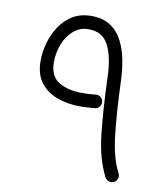

<svg xmlns="http://www.w3.org/2000/svg" viewBox="-75 -676 669 767"><g transform="rotate(10 259.5 -293.0)"><path d="M234.9 -612.8Q281.7 -612.8 312.5 -592.3Q343.3 -571.8 360.8 -537.6Q378.4 -503.4 386.2 -461.9Q394 -420.4 395.5 -377.9Q399.9 -254.4 410.2 -161.9Q420.4 -69.3 450.2 -12.7Q455.6 -2.9 451.9 8.1Q448.2 19 438.5 24.4Q428.7 29.3 418 25.9Q407.2 22.5 401.9 12.7Q366.2 -56.6 355.5 -155.8Q344.7 -254.9 340.3 -384.8Q337.9 -463.4 314.2 -511Q290.5 -558.6 233.4 -558.6Q197.3 -558.6 171.4 -535.9Q145.5 -513.2 132.1 -478Q118.7 -442.9 118.7 -404.8Q118.7 -348.6 155.8 -325.9Q192.9 -303.2 251 -303.2Q267.6 -303.2 284.2 -304.4Q300.8 -305.7 305.7 -306.2Q316.9 -307.6 325.9 -300.8Q335 -293.9 335.9 -282.7Q337.4 -272 330.6 -262.7Q323.7 -253.4 312.5 -252.4Q305.2 -252 287.8 -250.5Q270.5 -249 251 -249Q205.1 -249 162.4 -263.4Q119.6 -277.8 92.5 -311.3Q65.4 -344.7 65.4 -401.9Q65.4 -435.5 75.4 -472.4Q85.4 -509.3 106 -541.3Q126.5 -573.2 158.4 -593Q190.4 -612.8 234.9 -612.8Z"/></g></svg>

Font: Mikhak-DS1-FD Light
Style: Regular
Weight: 300
Designer: Amin Abedi
Version: Version 3.2